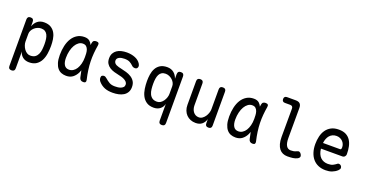

<svg xmlns="http://www.w3.org/2000/svg" viewBox="-38 -1549 4876 2557"><g transform="rotate(20 2400.0 -270.0)"><path d="M135 -560Q158 -560 169 -548.5Q180 -537 180 -514V-450Q189 -475 202.5 -495Q216 -515 234 -529.5Q252 -544 275 -552Q298 -560 327 -560Q388 -560 426 -536Q464 -512 485 -473.5Q506 -435 513 -388Q520 -341 520 -294Q520 -240 512 -186Q504 -132 482 -88.5Q460 -45 420 -17.5Q380 10 317 10Q262 10 225.5 -19.5Q189 -49 180 -94V145Q180 168 169 179Q158 190 135 190Q112 190 101 179Q90 168 90 145V-514Q90 -537 101 -548.5Q112 -560 135 -560ZM318 -470Q291 -470 266 -459Q241 -448 222 -430.5Q203 -413 191.5 -390.5Q180 -368 180 -344V-234Q180 -210 189 -183Q198 -156 214 -133Q230 -110 252.5 -95Q275 -80 302 -80Q345 -80 370 -98Q395 -116 408.5 -145.5Q422 -175 426 -212.5Q430 -250 430 -288Q430 -327 425 -360.5Q420 -394 407.5 -418.5Q395 -443 373 -456.5Q351 -470 318 -470Z M842 10Q806 10 774.5 -2Q743 -14 720 -41.5Q697 -69 683.5 -113.5Q670 -158 670 -224Q670 -293 684 -354.5Q698 -416 726.5 -461.5Q755 -507 798.5 -533.5Q842 -560 900 -560Q948 -560 975 -536Q997 -516 1010 -487Q1012 -502 1014 -516Q1018 -541 1031 -550.5Q1044 -560 1065 -560Q1089 -560 1098.5 -549.5Q1108 -539 1104 -516Q1094 -457 1089 -399.5Q1084 -342 1085.5 -283.5Q1087 -225 1095.5 -163.5Q1104 -102 1120 -34Q1125 -12 1117 -1Q1109 10 1086 10Q1063 10 1049 -1Q1035 -12 1030 -34Q1018 -83 1010 -129Q1004 -111 996 -94Q974 -48 936.5 -19Q899 10 842 10ZM851 -80Q882 -80 908.5 -96.5Q935 -113 954 -143Q973 -173 984 -215Q995 -257 995 -308Q995 -332 993.5 -360.5Q992 -389 984 -413Q976 -437 958.5 -453.5Q941 -470 908 -470Q877 -470 850 -450.5Q823 -431 803 -397Q783 -363 771.5 -316Q760 -269 760 -215Q760 -151 782.5 -115.5Q805 -80 851 -80Z M1501 10Q1471 10 1443 6Q1415 2 1390.5 -7.5Q1366 -17 1343.5 -32.5Q1321 -48 1301 -71Q1291 -82 1286 -96Q1281 -110 1281 -124Q1281 -146 1293 -154Q1305 -162 1319 -162Q1330 -162 1339 -158Q1348 -154 1359 -144Q1391 -116 1421.5 -98Q1452 -80 1500 -80Q1517 -80 1539.5 -82Q1562 -84 1582 -91.5Q1602 -99 1616 -113Q1630 -127 1630 -150Q1630 -172 1616 -187.5Q1602 -203 1582 -213.5Q1562 -224 1539.5 -230.5Q1517 -237 1500 -240Q1466 -247 1431 -257Q1396 -267 1367.5 -285Q1339 -303 1320.5 -332Q1302 -361 1302 -406Q1302 -448 1318 -477Q1334 -506 1361 -524.5Q1388 -543 1424 -551.5Q1460 -560 1500 -560Q1565 -560 1618 -538.5Q1671 -517 1697 -475Q1704 -464 1706.5 -455Q1709 -446 1709 -439Q1709 -423 1699 -411Q1689 -399 1669 -399Q1660 -399 1648 -402.5Q1636 -406 1625 -417Q1601 -441 1573.5 -455.5Q1546 -470 1500 -470Q1478 -470 1458.5 -466.5Q1439 -463 1424 -455Q1409 -447 1400.5 -435.5Q1392 -424 1392 -407Q1392 -387 1402.5 -373.5Q1413 -360 1429.5 -352Q1446 -344 1465 -339Q1484 -334 1500 -331Q1538 -323 1577 -311.5Q1616 -300 1648 -280Q1680 -260 1700 -228.5Q1720 -197 1720 -149Q1720 -105 1702 -74.5Q1684 -44 1654 -25.5Q1624 -7 1584.5 1.5Q1545 10 1501 10Z M2265 -560Q2288 -560 2299 -548.5Q2310 -537 2310 -514V145Q2310 168 2299 179Q2288 190 2265 190Q2242 190 2231 179Q2220 168 2220 145V-94Q2211 -49 2174.5 -19.5Q2138 10 2083 10Q2020 10 1980 -17.5Q1940 -45 1918 -88.5Q1896 -132 1888 -186Q1880 -240 1880 -294Q1880 -341 1887 -388Q1894 -435 1915 -473.5Q1936 -512 1974 -536Q2012 -560 2073 -560Q2102 -560 2125 -552Q2148 -544 2166 -529.5Q2184 -515 2197.5 -495Q2211 -475 2220 -450V-514Q2220 -537 2231 -548.5Q2242 -560 2265 -560ZM2082 -470Q2049 -470 2027 -456.5Q2005 -443 1992.5 -418.5Q1980 -394 1975 -360.5Q1970 -327 1970 -288Q1970 -250 1974 -212.5Q1978 -175 1991.5 -145.5Q2005 -116 2030 -98Q2055 -80 2098 -80Q2125 -80 2147.5 -95Q2170 -110 2186 -133Q2202 -156 2211 -183Q2220 -210 2220 -234V-344Q2220 -368 2208.5 -390.5Q2197 -413 2178 -430.5Q2159 -448 2134 -459Q2109 -470 2082 -470Z M2815 -234V-515Q2815 -538 2826 -549Q2837 -560 2860 -560Q2883 -560 2894 -549Q2905 -538 2905 -515V-35Q2905 -12 2894 -1Q2883 10 2860 10Q2837 10 2826 -1Q2815 -12 2815 -35V-94Q2801 -46 2767 -18Q2733 10 2678 10Q2638 10 2604.5 -3.5Q2571 -17 2546.5 -42Q2522 -67 2508.5 -102Q2495 -137 2495 -180V-515Q2495 -538 2506 -549Q2517 -560 2540 -560Q2563 -560 2574 -549Q2585 -538 2585 -515V-206Q2585 -180 2592 -156.5Q2599 -133 2612.5 -115Q2626 -97 2646 -86Q2666 -75 2693 -75Q2720 -75 2742.5 -91Q2765 -107 2781 -130.5Q2797 -154 2806 -182Q2815 -210 2815 -234Z M3242 10Q3206 10 3174.5 -2Q3143 -14 3120 -41.5Q3097 -69 3083.5 -113.5Q3070 -158 3070 -224Q3070 -293 3084 -354.5Q3098 -416 3126.5 -461.5Q3155 -507 3198.5 -533.5Q3242 -560 3300 -560Q3348 -560 3375 -536Q3397 -516 3410 -487Q3412 -502 3414 -516Q3418 -541 3431 -550.5Q3444 -560 3465 -560Q3489 -560 3498.5 -549.5Q3508 -539 3504 -516Q3494 -457 3489 -399.5Q3484 -342 3485.5 -283.5Q3487 -225 3495.5 -163.5Q3504 -102 3520 -34Q3525 -12 3517 -1Q3509 10 3486 10Q3463 10 3449 -1Q3435 -12 3430 -34Q3418 -83 3410 -129Q3404 -111 3396 -94Q3374 -48 3336.5 -19Q3299 10 3242 10ZM3251 -80Q3282 -80 3308.5 -96.5Q3335 -113 3354 -143Q3373 -173 3384 -215Q3395 -257 3395 -308Q3395 -332 3393.5 -360.5Q3392 -389 3384 -413Q3376 -437 3358.5 -453.5Q3341 -470 3308 -470Q3277 -470 3250 -450.5Q3223 -431 3203 -397Q3183 -363 3171.5 -316Q3160 -269 3160 -215Q3160 -151 3182.5 -115.5Q3205 -80 3251 -80Z M3909 -224Q3909 -152 3930.5 -116Q3952 -80 3994 -80Q4014 -80 4033 -83Q4052 -86 4075 -97Q4095 -108 4110.5 -102.5Q4126 -97 4137 -78Q4149 -58 4144.5 -41.5Q4140 -25 4121 -15Q4091 1 4056 5.5Q4021 10 3979 10Q3943 10 3913.5 -3Q3884 -16 3863 -42.5Q3842 -69 3830.5 -110Q3819 -151 3819 -207L3820 -608Q3820 -628 3810 -638Q3800 -648 3780 -648H3706Q3686 -648 3675.5 -658.5Q3665 -669 3665 -689Q3665 -709 3675.5 -719.5Q3686 -730 3706 -730H3830Q3871 -730 3890.5 -710.5Q3910 -691 3910 -650Z M4659 -132Q4678 -132 4690.5 -118.5Q4703 -105 4703 -88Q4703 -79 4698.5 -70.5Q4694 -62 4682 -50Q4666 -35 4648 -24Q4630 -13 4609.5 -5Q4589 3 4566.5 6.5Q4544 10 4519 10Q4461 10 4415.5 -9.5Q4370 -29 4338.5 -65.5Q4307 -102 4290 -154.5Q4273 -207 4273 -272Q4273 -329 4285.5 -381.5Q4298 -434 4325.5 -473.5Q4353 -513 4397 -536.5Q4441 -560 4505 -560Q4565 -560 4605 -539.5Q4645 -519 4669.5 -482Q4694 -445 4704.5 -395.5Q4715 -346 4715 -287Q4715 -269 4702 -254.5Q4689 -240 4668 -240H4365Q4369 -200 4382 -169.5Q4395 -139 4415 -119.5Q4435 -100 4461.5 -90Q4488 -80 4520 -80Q4565 -80 4591.5 -94Q4618 -108 4633 -120Q4641 -127 4646 -129.5Q4651 -132 4659 -132ZM4365 -320H4609Q4614 -320 4619.5 -326Q4625 -332 4625 -353Q4625 -374 4617 -395Q4609 -416 4593.5 -432.5Q4578 -449 4555.5 -459.5Q4533 -470 4505 -470Q4474 -470 4449.5 -459Q4425 -448 4407.5 -428Q4390 -408 4379.5 -380.5Q4369 -353 4365 -320Z"/></g></svg>

Font: Maple Mono NF CN
Style: Regular
Weight: 400
Monospace: yes
Designer: subframe7536
Version: Version 7.000